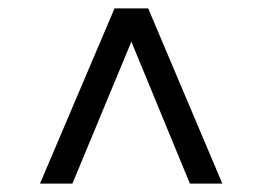

<svg xmlns="http://www.w3.org/2000/svg" viewBox="-20 -578 623 456"><path d="M508 -142 332 -558H252L75 -142H152L292 -479L431 -142Z"/></svg>

Font: AWKNG-Font Medium
Style: Regular
Weight: 500
Designer: Awakening Church
Foundry: Awakening Church
Version: Version 1.700;PS 001.700;hotconv 1.0.88;makeotf.lib2.5.64775